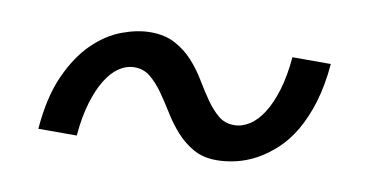

<svg xmlns="http://www.w3.org/2000/svg" viewBox="-39 -486 755 397"><g transform="rotate(10 339.0 -287.5)"><path d="M453.6 -246.6Q470.2 -246.6 485.8 -256.6Q501.5 -266.6 514.2 -286.6Q526.9 -306.6 535.9 -336.4Q544.9 -366.2 548.3 -405.8H628.9Q625 -360.4 614.3 -325Q603.5 -289.6 588.1 -263.4Q572.8 -237.3 553.2 -219.2Q533.7 -201.2 512.9 -189.9Q492.2 -178.7 470.9 -173.8Q449.7 -168.9 430.7 -168.9Q401.9 -168.9 381.3 -180.7Q360.8 -192.4 345 -210.2Q329.1 -228 316.4 -248.8Q303.7 -269.5 291 -287.4Q278.3 -305.2 264.2 -316.9Q250 -328.6 231 -328.6Q213.9 -328.6 198.5 -318.4Q183.1 -308.1 170.7 -287.8Q158.2 -267.6 149.4 -237.8Q140.6 -208 137.2 -168.9H56.6Q62 -236.3 82.5 -281.7Q103 -327.1 131.3 -354.7Q159.7 -382.3 191.4 -394Q223.1 -405.8 251 -405.8Q281.2 -405.8 303 -394Q324.7 -382.3 340.8 -364.5Q356.9 -346.7 369.1 -326.2Q381.3 -305.7 393.8 -287.8Q406.2 -270 420.2 -258.3Q434.1 -246.6 453.6 -246.6Z"/></g></svg>

Font: Proza Libre
Style: Medium Italic
Weight: 500
Designer: Jasper de Waard
Foundry: Jasper de Waard
Version: Version 1.000; ttfautohint (v1.4.1.8-43bc)